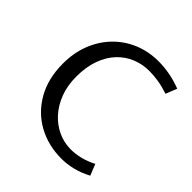

<svg xmlns="http://www.w3.org/2000/svg" viewBox="-199 -889 1049 1049"><g transform="rotate(45 326.0 -364.0)"><path d="M434 12Q331.5 12 249.5 -33.2Q167.5 -78.5 119.8 -162.5Q72 -246.5 72 -362Q72 -446 99.5 -515.2Q127 -584.5 176.2 -635Q225.5 -685.5 291.2 -712.8Q357 -740 434 -740Q476 -740 520.8 -731.8Q565.5 -723.5 611 -706L585 -641Q541.5 -655.5 505 -661.2Q468.5 -667 434 -667Q382.5 -667 335.5 -648Q288.5 -629 252.2 -591Q216 -553 195 -495.8Q174 -438.5 174 -362Q174 -294 195 -238.5Q216 -183 252.2 -143Q288.5 -103 335.5 -81.5Q382.5 -60 434 -60Q468.5 -60 506.2 -69Q544 -78 585 -99L611 -34Q564.5 -9.5 520.2 1.2Q476 12 434 12Z"/></g></svg>

Font: Expletus Sans
Style: Regular
Weight: 400
Designer: Jasper de Waard
Foundry: Designtown
Version: Version 7.500